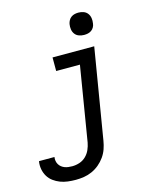

<svg xmlns="http://www.w3.org/2000/svg" viewBox="-194 -842 932 1148"><g transform="rotate(-15 272.0 -268.0)"><path d="M131 213Q106 213 81.5 210Q57 207 35 198.5Q13 190 -6 176Q-25 162 -37 142Q-49 122 -53.5 98Q-58 74 -54 49Q-54 49 -54 48.5Q-54 48 -53 48H42Q42 48 42 48Q42 48 42 48Q40 60 42 72Q44 84 50 94Q56 104 65 111Q74 118 84.5 122Q95 126 107 127.5Q119 129 131 129Q154 129 176.5 121.5Q199 114 216 97.5Q233 81 242.5 59.5Q252 38 256 16L332 -446H185V-530H443L350 30Q346 55 337.5 79.5Q329 104 313.5 126Q298 148 277 165.5Q256 183 231.5 194Q207 205 181.5 209Q156 213 131 213ZM403 -611Q387 -611 371.5 -616.5Q356 -622 346.5 -634.5Q337 -647 334.5 -663.5Q332 -680 335 -697Q337 -708 343 -719Q349 -730 359 -737Q369 -744 380.5 -746.5Q392 -749 403 -749Q420 -749 435 -743.5Q450 -738 459.5 -725.5Q469 -713 471.5 -696.5Q474 -680 471 -663Q470 -652 464 -641Q458 -630 448 -623Q438 -616 426.5 -613.5Q415 -611 403 -611Z"/></g></svg>

Font: Iosevka Slab MdExObl
Style: Regular
Weight: 500
Width: 7
Italic angle: -9°
Monospace: yes
Designer: Belleve Invis
Foundry: Belleve Invis
Version: Version 11.1.1; ttfautohint (v1.8.3)